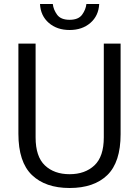

<svg xmlns="http://www.w3.org/2000/svg" viewBox="-20 -928 695 960"><path d="M328 12Q207 12 139.5 -53Q72 -118 72 -259V-710H158V-241Q158 -145 204.5 -101Q251 -57 328 -57Q405 -57 452 -101Q499 -145 499 -241V-710H583V-257Q583 -117 516.5 -52.5Q450 12 328 12ZM328 -778Q265 -778 224 -813.5Q183 -849 180 -908H244Q247 -880 265.5 -854.5Q284 -829 328 -829Q372 -829 390.5 -854.5Q409 -880 412 -908H476Q473 -849 432 -813.5Q391 -778 328 -778Z"/></svg>

Font: Special Gothic
Style: Regular
Weight: 400
Designer: Alistair McCready
Foundry: Monolith
Version: Version 1.010; ttfautohint (v1.8.4.7-5d5b)